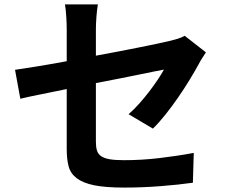

<svg xmlns="http://www.w3.org/2000/svg" viewBox="-20 -809 1040 869"><path d="M562 -292Q587 -314 611 -341Q635 -368 656 -395.5Q677 -423 694 -448.5Q711 -474 722 -494Q710 -492 680.5 -486Q651 -480 609.5 -471.5Q568 -463 517.5 -453Q467 -443 414 -433V-168Q414 -145 418.5 -129Q423 -113 436.5 -103Q450 -93 475 -88.5Q500 -84 541 -84Q621 -84 701.5 -93.5Q782 -103 857 -117L853 18Q790 27 707 33.5Q624 40 543 40Q457 40 406 29.5Q355 19 327 -2.5Q299 -24 290.5 -56.5Q282 -89 282 -133V-406Q215 -392 159.5 -381Q104 -370 72 -362L48 -493Q83 -498 145 -508Q207 -518 282 -532V-675Q282 -700 280 -733Q278 -766 274 -789H423Q419 -766 416.5 -733.5Q414 -701 414 -675V-557Q469 -567 521 -577Q573 -587 617.5 -596Q662 -605 695 -612Q728 -619 745 -623Q766 -628 784 -633.5Q802 -639 816 -647L912 -572Q905 -561 895.5 -546.5Q886 -532 879 -518Q862 -487 838 -447.5Q814 -408 786 -367.5Q758 -327 728.5 -290Q699 -253 672 -227Z"/></svg>

Font: SpoqaHanSansJP-Bold
Style: Regular
Weight: 700
Designer: [Source Han Sans]
Ryoko NISHIZUKA  (kana & ideographs); Paul D. Hunt (Latin, Greek & Cyrillic); Wenlong ZHANG  (bopomofo
Foundry: Spoqa (http://bi.spoqa.com)
Version: Version 1.002.20150607